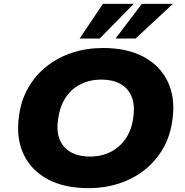

<svg xmlns="http://www.w3.org/2000/svg" viewBox="-20 -965 960 996"><path d="M439 11Q314 11 228 -35Q142 -81 102.5 -164.5Q63 -248 78 -359Q88 -442 125.5 -508Q163 -574 221.5 -620.5Q280 -667 354.5 -691.5Q429 -716 514 -716Q640 -716 725.5 -670Q811 -624 850.5 -541Q890 -458 875 -348Q865 -264 827.5 -197.5Q790 -131 731.5 -84.5Q673 -38 598.5 -13.5Q524 11 439 11ZM447 -153Q509 -153 557 -178.5Q605 -204 635 -250.5Q665 -297 672 -361Q684 -452 639.5 -502Q595 -552 506 -552Q444 -552 396 -527Q348 -502 318.5 -455.5Q289 -409 281 -344Q268 -253 313 -203Q358 -153 447 -153ZM393 -765 514 -945H674L497 -765ZM579 -765 716 -945H877L683 -765Z"/></svg>

Font: Nunito Sans 10pt SemiExpanded Black
Style: Italic
Weight: 900
Width: 6
Italic angle: -9°
Designer: Vernon Adams
Foundry: Vernon Adams
Version: Version 3.101;gftools[0.9.27]